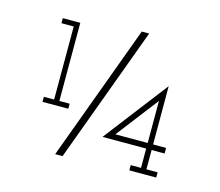

<svg xmlns="http://www.w3.org/2000/svg" viewBox="-106 -872 1179 1028"><g transform="rotate(15 484.0 -358.0)"><path d="M321 19Q391 -171 460 -358Q529 -545 599 -735H558Q488 -545 419 -358Q350 -171 280 19ZM835 0V-29H773V-136H845V-167H773V-490L501 -136H743V-29H686V0ZM743 -400V-167H564ZM285 -234V-262H228V-695H131V-667H199V-262H142V-234Z"/></g></svg>

Font: Josefin Slab Thin
Style: Regular
Weight: 400
Version: Version 2.000